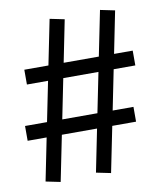

<svg xmlns="http://www.w3.org/2000/svg" viewBox="-82 -788 720 861"><g transform="rotate(-10 278.0 -357.5)"><path d="M51.3 -517.1H161.1L202.6 -722.2L269 -708.5L230.5 -517.1H390.6L432.1 -722.2L498.5 -708.5L460 -517.1H544.9V-449.7H446.3L409.7 -268.1H504.4V-200.7H396L354 6.8L287.6 -6.8L326.7 -200.7H166.5L124.5 6.8L58.1 -6.8L97.2 -200.7H10.7V-268.1H110.8L147.5 -449.7H51.3ZM180.2 -268.1H340.3L377 -449.7H216.8Z"/></g></svg>

Font: AnjaliOldLipi
Style: Regular
Weight: 400
Italic angle: -12°
Designer: Kevin & Siji
Foundry: Kevin & Siji
Version: Version 0.730 2004